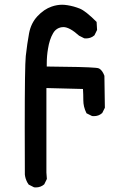

<svg xmlns="http://www.w3.org/2000/svg" viewBox="-20 -798 540 818"><path d="M85.4 -254.4Q85.4 -518.6 89.8 -559.1Q95.7 -612.3 103.8 -655.8Q111.8 -699.2 139.6 -729Q167.5 -758.8 200.2 -770Q222.7 -777.8 244.6 -777.8Q265.1 -777.8 294.4 -770Q308.1 -766.1 320.3 -761.2Q345.2 -751 391.6 -704.6L393.6 -670.4L382.3 -647.5Q373 -639.6 364 -637Q355 -634.3 346.7 -634.3Q343.3 -634.3 338.9 -634.8L316.9 -646Q276.4 -682.6 250 -682.6Q239.3 -682.6 230.5 -678.7Q214.8 -671.9 206.1 -656.2Q190.9 -630.4 184.6 -590.8Q179.2 -560.1 179.2 -526.4Q179.2 -520.5 179.2 -514.6Q344.7 -513.2 385.7 -509.3Q397 -508.3 399.7 -507.1Q402.3 -505.9 404.3 -504.9Q416.5 -497.1 424.8 -475.1L426.8 -338.9L415.5 -316.4L414.1 -315.4Q400.4 -303.2 379.9 -303.2Q377 -303.2 372.1 -303.7L348.6 -315.4Q341.3 -330.1 338.1 -343.8Q335 -357.4 335 -370.6Q335 -395.5 333.5 -418.9L177.7 -422.9V-63L179.7 -35.6L168.5 -12.7Q153.3 0.5 132.8 0.5Q129.4 0.5 125 0L102.1 -11.7Q95.7 -21 93.3 -26.9Q90.8 -32.7 89.4 -37.1Q86.9 -45.4 85.9 -54.2V-54.7Q85.4 -166.5 85.4 -254.4Z"/></svg>

Font: Bakudai
Style: Bold
Weight: 700
Version: Version 1.48